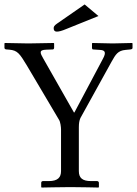

<svg xmlns="http://www.w3.org/2000/svg" viewBox="-20 -840 615 862"><path d="M254 -72C254 -44 240 -27 199 -27H173C168 -27 165 -24 165 -19V0L167 2C167 2 260 0 296 0C335 0 422 2 422 2L424 0V-19C424 -24 420 -27 416 -27H389C350 -27 334 -41 334 -72V-268C334 -286 336 -299 341 -310L482 -565C499 -595 509 -613 544 -616L565 -618C571 -619 575 -620 575 -625V-645L573 -647C573 -647 495 -645 486 -645C473 -645 395 -647 395 -647L393 -645V-625C393 -622 394 -618 398 -618L428 -616C450 -615 459 -607 442 -576L314 -335H312L175 -576C160 -602 153 -616 188 -617L217 -618C221 -618 223 -622 223 -626V-645L221 -647C221 -647 113 -645 107 -645C94 -645 2 -647 2 -647L0 -645V-625C0 -619 7 -618 10 -618L22 -617C58 -614 68 -600 100 -547L245 -302C251 -293 254 -270 254 -259ZM360 -820 236 -734C223 -725 221 -720 221 -713C221 -703 226 -698 235 -698C244 -698 257 -701 278 -710L422 -768Z"/></svg>

Font: Linux Libertine O C
Style: Regular
Weight: 400
Designer: Philipp H. Poll
Foundry: Philipp H. Poll
Version: Version 4.0.3